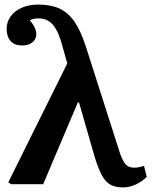

<svg xmlns="http://www.w3.org/2000/svg" viewBox="-20 -802 661 836"><path d="M607 -80 619 -32Q598 -11 571 1.5Q544 14 516 14Q483 14 461.5 2.5Q440 -9 424.5 -37Q409 -65 393 -116L324 -356H319L168 0H29L16 -8L273 -526L248 -614Q237 -653 223 -676.5Q209 -700 191 -711Q173 -722 148 -722Q137 -722 127.5 -720Q118 -718 110 -714Q120 -702 126 -691.5Q132 -681 135 -672Q138 -663 138 -653Q138 -631 121 -617.5Q104 -604 76 -604Q44 -604 26.5 -623Q9 -642 9 -676Q9 -707 26.5 -731Q44 -755 75 -768.5Q106 -782 147 -782Q201 -782 238.5 -765Q276 -748 303 -709.5Q330 -671 352 -605L503 -133Q511 -111 519 -97.5Q527 -84 538 -78Q549 -72 564 -72Q575 -72 585.5 -74Q596 -76 607 -80Z"/></svg>

Font: Literata 18pt SemiBold
Style: Regular
Weight: 600
Designer: Latin by Veronika Burian and Jose Scaglione. Greek by Irene Vlachou. Cyrillic by Vera Evstafieva.
Foundry: TypeTogether
Version: Version 3.103;gftools[0.9.29]